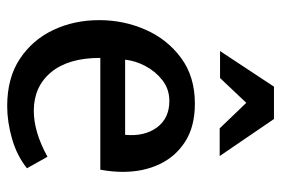

<svg xmlns="http://www.w3.org/2000/svg" viewBox="-144 -626 782 534"><g transform="rotate(90 247.0 -359.0)"><path d="M268 -510Q332 -510 374 -483Q416 -456 437 -411Q458 -366 458 -310Q458 -280 452 -247H141Q141 -158 181 -110Q221 -62 288 -62Q347 -62 416 -100L448 -43Q413 -15 366 -1.5Q319 12 275 12Q197 12 144 -23Q91 -58 63.5 -116Q36 -174 36 -244Q36 -312 62.5 -372.5Q89 -433 141 -471.5Q193 -510 268 -510ZM261 -439Q228 -439 203.5 -420Q179 -401 164 -373Q149 -345 146 -316H355Q360 -370 334.5 -404.5Q309 -439 261 -439ZM266 -653 197 -580H122L221 -730H311L414 -579H337Z"/></g></svg>

Font: Rosario SemiBold
Style: Regular
Weight: 600
Designer: Hector Gatti
Foundry: Omnibus Type
Version: Version 1.101; ttfautohint (v1.8.1.43-b0c9)